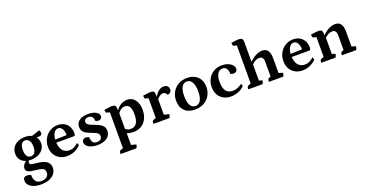

<svg xmlns="http://www.w3.org/2000/svg" viewBox="-38 -1631 5350 2798"><g transform="rotate(-20 2636.5 -232.0)"><path d="M246.4 270Q150.2 270 92.6 232.4Q35 194.8 35 132.7Q35 76.2 95.8 76.2Q110.9 76.2 126.3 79.4Q141.7 82.5 155.6 89.4Q155.6 157 184.2 190.9Q212.7 224.8 269.5 224.8Q321.5 224.8 352.2 199.7Q382.9 174.5 382.9 132.7Q382.9 103.8 370.3 86.6Q357.8 69.4 326.4 60.4Q294.9 51.3 238.5 46.3Q158.6 38.9 127.4 21.8Q96.1 4.8 96.1 -31.4Q96.1 -65.4 121.3 -96.1Q146.4 -126.8 189.7 -144.6L207.8 -134Q197.5 -123.5 192.3 -111.8Q187.1 -100.2 187.1 -87.8Q187.1 -74.1 194.2 -66.4Q201.2 -58.8 222.7 -54.5Q244.2 -50.2 286.7 -46.2Q391.2 -36.9 440.5 -2.7Q489.8 31.4 489.8 96.1Q489.8 148.4 460 187.7Q430.1 227.1 375.5 248.5Q320.8 270 246.4 270ZM228.8 -118.4Q143.4 -118.4 93.2 -161.5Q43.1 -204.6 43.1 -279Q43.1 -333.4 70.3 -374.5Q97.5 -415.6 146 -438.8Q194.5 -462 258.2 -462Q317.1 -462 360.2 -441.5Q403.3 -420.9 427.3 -384.1Q451.4 -347.3 451.4 -297.8Q451.4 -245.5 423 -205.1Q394.6 -164.7 344.6 -141.6Q294.7 -118.4 228.8 -118.4ZM249.1 -166.4Q285.7 -166.4 307.5 -197.3Q329.3 -228.3 329.3 -281.6Q329.3 -344.9 307.1 -379.5Q284.9 -414 242.4 -414Q207.3 -414 186.6 -382.9Q165.8 -351.7 165.8 -297.3Q165.8 -232.4 186.7 -199.4Q207.6 -166.4 249.1 -166.4ZM445.2 -396.4Q431.2 -396.4 411.1 -397.9Q391 -399.3 372.4 -402.3Q353.8 -405.2 342.5 -408.8L332.8 -430.4L489 -481.8Q495.4 -471.7 499.2 -458.8Q503.1 -445.8 503.1 -436.2Q503.1 -396.4 445.2 -396.4Z M747.4 12Q681.4 12 631.4 -16.2Q581.4 -44.4 553.7 -94.3Q526 -144.2 526 -209.5Q526 -281.6 558.1 -338.7Q590.2 -395.8 644.8 -428.9Q699.4 -462 766.1 -462Q824.4 -462 867 -437.6Q909.5 -413.2 933.3 -369.4Q957.1 -325.6 957.1 -266.5Q957.1 -242.1 950.1 -234.5Q943.1 -226.9 927.8 -226.9H616.4V-273.6L852.4 -280.2L840.9 -265.1Q842 -312.7 831.9 -346.1Q821.8 -379.5 802.9 -397.2Q784.1 -414.9 757.4 -414.9Q714.5 -414.9 687.6 -370.7Q660.7 -326.5 660.7 -247.4Q660.7 -187.9 677.8 -145.2Q694.8 -102.5 728.1 -79.7Q761.5 -57 809.5 -57Q845.9 -57 878.8 -72.7Q911.8 -88.5 943 -119.2L958.7 -82.9Q936.4 -54.7 902.2 -33.1Q868.1 -11.5 828.5 0.2Q789 12 747.4 12Z M1215.9 12Q1133.9 12 1082.5 -18.8Q1031 -49.6 1031 -95.9Q1031 -122.1 1047.5 -136.4Q1064 -150.8 1089.7 -150.8Q1120.8 -150.8 1140.5 -133.6Q1140.5 -82.4 1161.1 -57.2Q1181.8 -32 1223.9 -32Q1259.8 -32 1280.8 -49.2Q1301.7 -66.5 1301.7 -97Q1301.7 -121.7 1287.1 -137.4Q1272.4 -153 1248.7 -163.6Q1224.9 -174.3 1197.2 -183.9Q1163.4 -196.4 1129.4 -212.6Q1095.5 -228.8 1073.3 -256.4Q1051 -283.9 1051 -327.3Q1051 -389.5 1100.9 -425.7Q1150.7 -462 1237.8 -462Q1287 -462 1324.6 -450.5Q1362.2 -439.1 1383.7 -418.2Q1405.3 -397.4 1405.3 -370.1Q1405.3 -346.2 1388.6 -332.1Q1371.9 -318 1346.2 -318Q1320.8 -318 1302.7 -333.9Q1302.7 -374.5 1282.6 -396.3Q1262.6 -418 1226.2 -418Q1196.4 -418 1178.9 -404.1Q1161.4 -390.1 1161.4 -365.9Q1161.4 -344 1175.4 -329.7Q1189.5 -315.5 1212.6 -305.6Q1235.7 -295.7 1262.2 -285.6Q1298.6 -273.1 1335.1 -255.8Q1371.6 -238.6 1396 -210.8Q1420.3 -182.9 1420.3 -135.8Q1420.3 -90.1 1395.1 -57Q1369.8 -23.9 1323.9 -6Q1277.9 12 1215.9 12Z M1484.8 249.3Q1484.8 204.9 1500.8 198.5L1557.8 176L1546.8 193V-388.3L1558.4 -372.8L1500.3 -387.9Q1484.8 -391.8 1484.8 -437.3Q1532.3 -444.6 1558.8 -447.8Q1585.3 -451 1602.2 -451Q1635.9 -451 1651 -437.3Q1666.1 -423.6 1666.1 -393.3V-365L1662.6 -367.5H1673.3Q1701.7 -411.4 1748.4 -436.7Q1795.1 -462 1843.5 -462Q1893.5 -462 1930.4 -435.5Q1967.3 -409.1 1987.8 -361.1Q2008.2 -313.2 2008.2 -248.2Q2008.2 -169.6 1979.5 -111.1Q1950.8 -52.5 1898.5 -20.3Q1846.3 12 1775.3 12Q1746.8 12 1717.2 6.5Q1687.7 0.9 1660.2 -9.6L1673.3 -17.6V188L1661.3 174.1L1748.2 194.8Q1748.2 212.4 1743.9 224.7Q1739.7 237 1728.7 249.3ZM1750 -43.7Q1812.7 -43.7 1843.4 -89.1Q1874 -134.5 1874 -226Q1874 -305.9 1850.6 -344.6Q1827.1 -383.3 1778.6 -383.3Q1751.8 -383.3 1730.3 -371.8Q1708.9 -360.3 1691.6 -341.8Q1674.3 -323.2 1658.7 -301.3L1671 -329.7V-58.4L1658.7 -80.9Q1684.3 -61.9 1704.7 -52.8Q1725.2 -43.7 1750 -43.7Z M2085 0Q2085 -44.4 2101 -50.9L2158 -73.9L2147 -56.9V-388.3L2158.5 -372.8L2100.4 -387.9Q2093.4 -389.9 2089.2 -402.7Q2085 -415.4 2085 -437.3Q2134.4 -445.1 2160.1 -448Q2185.9 -451 2202.9 -451Q2237.7 -451 2252 -436.1Q2266.2 -421.3 2266.2 -383.5V-349.6L2256.6 -359.7H2271.6Q2295.4 -406.3 2332 -434.1Q2368.6 -462 2405 -462Q2447.1 -462 2466.9 -443.2Q2486.7 -424.5 2486.7 -391.4Q2486.7 -365.6 2469.1 -347.1Q2451.6 -328.6 2425.9 -328.6Q2413.7 -353.3 2399.2 -362.7Q2384.6 -372.2 2365.7 -372.2Q2341.8 -372.2 2313.9 -353Q2286.1 -333.9 2266 -304.7L2273.5 -329.1V-55.7L2258.6 -77.7L2350.5 -55.1Q2350.5 -37 2346.6 -24.9Q2342.6 -12.9 2331.6 0Z M2729.6 12Q2627.6 12 2569.3 -45.5Q2511 -103.1 2511 -202.4Q2511 -278.3 2544.3 -336.8Q2577.6 -395.4 2636.4 -428.7Q2695.3 -462 2772.1 -462Q2840.4 -462 2890.4 -435.3Q2940.3 -408.5 2967.8 -359.9Q2995.3 -311.2 2995.3 -244.8Q2995.3 -169.7 2961.6 -111.7Q2927.9 -53.6 2867.9 -20.8Q2807.9 12 2729.6 12ZM2752.6 -35.1Q2805.2 -35.1 2833.4 -83.7Q2861.5 -132.3 2861.5 -220.7Q2861.5 -312.7 2833.4 -363.8Q2805.3 -414.9 2752.9 -414.9Q2701.2 -414.9 2672.9 -366.4Q2644.7 -317.8 2644.7 -227.4Q2644.7 -134.5 2672.5 -84.8Q2700.2 -35.1 2752.6 -35.1Z M3289.5 12Q3222.5 12 3172 -15.7Q3121.4 -43.4 3093.7 -93.3Q3066 -143.2 3066 -210.2Q3066 -283.8 3097.8 -340.6Q3129.5 -397.5 3185.3 -429.7Q3241.2 -462 3311.7 -462Q3362.5 -462 3404 -445.9Q3445.5 -429.8 3469.9 -402.6Q3494.4 -375.3 3494.4 -342.2Q3494.4 -317.7 3478.1 -303.7Q3461.9 -289.7 3433.4 -289.7Q3421.2 -289.7 3409.6 -293.1Q3398 -296.5 3387.3 -302.8Q3387.3 -357.6 3366.6 -386.3Q3346 -414.9 3306.2 -414.9Q3255.2 -414.9 3227.7 -370.1Q3200.3 -325.2 3200.3 -241.6Q3200.3 -148.5 3235.1 -102.7Q3269.9 -57 3340.7 -57Q3378 -57 3413 -70.5Q3448.1 -84.1 3483.1 -111.5L3498.8 -75.8Q3476.5 -49.8 3442.8 -29.9Q3409.2 -9.9 3369.6 1Q3330.1 12 3289.5 12Z M3556.8 0Q3556.8 -45.5 3572.8 -50.9L3629.8 -73.9L3618.8 -56.9V-671.3L3630.4 -655.8L3572.3 -670.9Q3556.8 -674.8 3556.8 -720.3Q3604.3 -727.6 3630.8 -730.8Q3657.3 -734 3674.2 -734Q3707.9 -734 3723 -719.2Q3738.1 -704.4 3738.1 -671.3V-358.3L3730.8 -367H3745.3Q3788.4 -411.2 3839.5 -436.6Q3890.6 -462 3936.9 -462Q4052 -462 4052 -305.5V-61.9L4041 -76.3L4114 -54.6Q4114 -36.4 4110.3 -24.6Q4106.6 -12.9 4096.2 0H3876.3Q3876.3 -45.5 3892.3 -50.9L3936 -67.2L3926 -50.2V-291.3Q3926 -376.2 3862.6 -376.2Q3837.3 -376.2 3813.5 -366.1Q3789.8 -356 3771.4 -341.6Q3753 -327.2 3742.3 -314.3L3745.3 -326.5V-55.7L3733.3 -70.1L3794.5 -54.6Q3794.5 -36.4 3790.5 -24.6Q3786.6 -12.9 3775.6 0Z M4398.4 12Q4332.4 12 4282.4 -16.2Q4232.4 -44.4 4204.7 -94.3Q4177 -144.2 4177 -209.5Q4177 -281.6 4209.1 -338.7Q4241.2 -395.8 4295.8 -428.9Q4350.4 -462 4417.1 -462Q4475.4 -462 4518 -437.6Q4560.5 -413.2 4584.3 -369.4Q4608.1 -325.6 4608.1 -266.5Q4608.1 -242.1 4601.1 -234.5Q4594.1 -226.9 4578.8 -226.9H4267.4V-273.6L4503.4 -280.2L4491.9 -265.1Q4493 -312.7 4482.9 -346.1Q4472.8 -379.5 4453.9 -397.2Q4435.1 -414.9 4408.4 -414.9Q4365.5 -414.9 4338.6 -370.7Q4311.7 -326.5 4311.7 -247.4Q4311.7 -187.9 4328.8 -145.2Q4345.8 -102.5 4379.1 -79.7Q4412.5 -57 4460.5 -57Q4496.9 -57 4529.8 -72.7Q4562.8 -88.5 4594 -119.2L4609.7 -82.9Q4587.4 -54.7 4553.2 -33.1Q4519.1 -11.5 4479.5 0.2Q4440 12 4398.4 12Z M4688 0Q4688 -45.5 4704 -50.9L4761 -73.9L4750 -56.9V-388.3L4761.5 -372.8L4703.4 -387.9Q4688 -391.8 4688 -437.3Q4735.5 -444.6 4761.9 -447.8Q4788.4 -451 4805.9 -451Q4839.6 -451 4854.4 -436.2Q4869.2 -421.4 4869.2 -388.3V-364.4L4864.1 -367H4876.5Q4920.1 -411.2 4970.9 -436.6Q5021.7 -462 5068 -462Q5183.1 -462 5183.1 -305.5V-61.9L5171.6 -76.3L5245.1 -54.6Q5245.1 -36.4 5241.4 -24.6Q5237.8 -12.9 5227.3 0H5008Q5008 -45.5 5024 -50.9L5067.2 -67.2L5057.2 -50.2V-291.3Q5057.2 -376.2 4994.3 -376.2Q4967.9 -376.2 4943.6 -365.8Q4919.3 -355.4 4900.3 -340.2Q4881.4 -325 4870.7 -311L4876.5 -328.2V-55.7L4864.5 -70.1L4926.2 -54.6Q4926.2 -36.4 4922.2 -24.6Q4918.3 -12.9 4907.3 0Z"/></g></svg>

Font: Pitagon Serif
Style: Regular
Weight: 400
Designer: Travis Tran
Foundry: Pitagon
Version: Version 1.000;gftools[0.9.26]